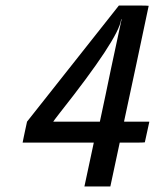

<svg xmlns="http://www.w3.org/2000/svg" viewBox="-20 -676 561 696"><path d="M78 -235 411 -656H465Q519 -656 519 -655Q519 -654 475 -447Q431 -240 430 -237V-235H521V-233L505 -160Q505 -159 459 -159H414L380 0H286L320 -159H62L63 -164Q64 -169 66 -179Q68 -189 70 -198ZM342 -235Q343 -239 348 -263Q353 -287 363 -333.5Q373 -380 382 -425L421 -607Q420 -607 419 -604Q409 -535 197 -267Q173 -236 173 -235Z"/></svg>

Font: MathJax_SansSerif
Style: Italic
Weight: 400
Version: Version 1.1